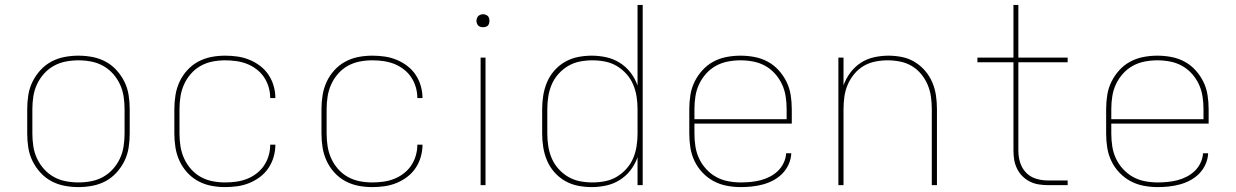

<svg xmlns="http://www.w3.org/2000/svg" viewBox="-20 -755 5040 783"><path d="M300 8Q271 8 242.5 2.5Q214 -3 189 -16.5Q164 -30 144.5 -51.5Q125 -73 112.5 -98.5Q100 -124 95.5 -152.5Q91 -181 91 -210V-310Q91 -339 95.5 -367.5Q100 -396 112.5 -421.5Q125 -447 144.5 -468.5Q164 -490 189 -503.5Q214 -517 242.5 -522.5Q271 -528 300 -528Q329 -528 357.5 -522.5Q386 -517 411 -503.5Q436 -490 455.5 -468.5Q475 -447 487.5 -421.5Q500 -396 504.5 -367.5Q509 -339 509 -310V-210Q509 -181 504.5 -152.5Q500 -124 487.5 -98.5Q475 -73 455.5 -51.5Q436 -30 411 -16.5Q386 -3 357.5 2.5Q329 8 300 8ZM300 -11Q326 -11 352 -16Q378 -21 400.5 -33.5Q423 -46 440.5 -65.5Q458 -85 469 -108.5Q480 -132 484 -158Q488 -184 488 -210V-310Q488 -336 484 -362Q480 -388 469 -411.5Q458 -435 440.5 -454.5Q423 -474 400.5 -486.5Q378 -499 352 -504Q326 -509 300 -509Q274 -509 248 -504Q222 -499 199.5 -486.5Q177 -474 159.5 -454.5Q142 -435 131 -411.5Q120 -388 116 -362Q112 -336 112 -310V-210Q112 -184 116 -158Q120 -132 131 -108.5Q142 -85 159.5 -65.5Q177 -46 199.5 -33.5Q222 -21 248 -16Q274 -11 300 -11Z M898 8Q869 8 841 2.5Q813 -3 788 -16.5Q763 -30 743.5 -51.5Q724 -73 712 -99Q700 -125 695.5 -153.5Q691 -182 691 -210V-310Q691 -338 695.5 -366.5Q700 -395 712 -421Q724 -447 743.5 -468.5Q763 -490 788 -503.5Q813 -517 841 -522.5Q869 -528 898 -528Q923 -528 948 -524.5Q973 -521 996.5 -511.5Q1020 -502 1040.5 -486.5Q1061 -471 1075 -450Q1089 -429 1096 -404.5Q1103 -380 1103 -355H1082Q1082 -378 1075.5 -400Q1069 -422 1056.5 -440.5Q1044 -459 1025.5 -473Q1007 -487 986 -495Q965 -503 942.5 -506Q920 -509 898 -509Q872 -509 846.5 -504Q821 -499 798.5 -486.5Q776 -474 758.5 -454Q741 -434 730.5 -410.5Q720 -387 716 -361.5Q712 -336 712 -310V-210Q712 -184 716 -158.5Q720 -133 730.5 -109.5Q741 -86 758.5 -66Q776 -46 798.5 -33.5Q821 -21 846.5 -16Q872 -11 898 -11Q920 -11 942.5 -14Q965 -17 986 -25Q1007 -33 1025.5 -47Q1044 -61 1056.5 -79.5Q1069 -98 1075.5 -120Q1082 -142 1082 -165H1103Q1103 -140 1096 -115.5Q1089 -91 1075 -70Q1061 -49 1040.5 -33.5Q1020 -18 996.5 -8.5Q973 1 948 4.5Q923 8 898 8Z M1498 8Q1469 8 1441 2.5Q1413 -3 1388 -16.5Q1363 -30 1343.5 -51.5Q1324 -73 1312 -99Q1300 -125 1295.5 -153.5Q1291 -182 1291 -210V-310Q1291 -338 1295.5 -366.5Q1300 -395 1312 -421Q1324 -447 1343.5 -468.5Q1363 -490 1388 -503.5Q1413 -517 1441 -522.5Q1469 -528 1498 -528Q1523 -528 1548 -524.5Q1573 -521 1596.5 -511.5Q1620 -502 1640.5 -486.5Q1661 -471 1675 -450Q1689 -429 1696 -404.5Q1703 -380 1703 -355H1682Q1682 -378 1675.5 -400Q1669 -422 1656.5 -440.5Q1644 -459 1625.5 -473Q1607 -487 1586 -495Q1565 -503 1542.5 -506Q1520 -509 1498 -509Q1472 -509 1446.5 -504Q1421 -499 1398.5 -486.5Q1376 -474 1358.5 -454Q1341 -434 1330.5 -410.5Q1320 -387 1316 -361.5Q1312 -336 1312 -310V-210Q1312 -184 1316 -158.5Q1320 -133 1330.5 -109.5Q1341 -86 1358.5 -66Q1376 -46 1398.5 -33.5Q1421 -21 1446.5 -16Q1472 -11 1498 -11Q1520 -11 1542.5 -14Q1565 -17 1586 -25Q1607 -33 1625.5 -47Q1644 -61 1656.5 -79.5Q1669 -98 1675.5 -120Q1682 -142 1682 -165H1703Q1703 -140 1696 -115.5Q1689 -91 1675 -70Q1661 -49 1640.5 -33.5Q1620 -18 1596.5 -8.5Q1573 1 1548 4.5Q1523 8 1498 8Z M1940 0V-520H1960V0ZM1950 -644Q1945 -644 1939.5 -645.5Q1934 -647 1930.5 -650.5Q1927 -654 1925 -659.5Q1923 -665 1923 -670Q1923 -675 1925 -680.5Q1927 -686 1930.5 -689.5Q1934 -693 1939.5 -695Q1945 -697 1950 -697Q1955 -697 1960.5 -695Q1966 -693 1969.5 -689.5Q1973 -686 1974.5 -680.5Q1976 -675 1976 -670Q1976 -665 1974.5 -659.5Q1973 -654 1969.5 -650.5Q1966 -647 1960.5 -645.5Q1955 -644 1950 -644Z M2393 8Q2365 8 2337 2.5Q2309 -3 2284.5 -17Q2260 -31 2241 -52.5Q2222 -74 2211 -100Q2200 -126 2195.5 -154Q2191 -182 2191 -210V-310Q2191 -338 2195.5 -366Q2200 -394 2211 -420Q2222 -446 2241 -467.5Q2260 -489 2284.5 -503Q2309 -517 2337 -522.5Q2365 -528 2393 -528Q2423 -528 2452.5 -521.5Q2482 -515 2507.5 -499Q2533 -483 2551.5 -459Q2570 -435 2580 -406V-735H2601V0H2580V-114Q2570 -85 2551.5 -61Q2533 -37 2507.5 -21Q2482 -5 2452.5 1.5Q2423 8 2393 8ZM2396 -11Q2422 -11 2447.5 -16Q2473 -21 2495 -34Q2517 -47 2534.5 -66.5Q2552 -86 2562 -109.5Q2572 -133 2576 -158.5Q2580 -184 2580 -210V-310Q2580 -336 2576 -361.5Q2572 -387 2562 -410.5Q2552 -434 2534.5 -453.5Q2517 -473 2495 -486Q2473 -499 2447.5 -504Q2422 -509 2396 -509Q2370 -509 2344.5 -504Q2319 -499 2297 -486Q2275 -473 2257.5 -453.5Q2240 -434 2230 -410.5Q2220 -387 2216 -361.5Q2212 -336 2212 -310V-210Q2212 -184 2216 -158.5Q2220 -133 2230 -109.5Q2240 -86 2257.5 -66.5Q2275 -47 2297 -34Q2319 -21 2344.5 -16Q2370 -11 2396 -11Z M3001 8Q2972 8 2943.5 2.5Q2915 -3 2890 -16.5Q2865 -30 2845 -51Q2825 -72 2812.5 -98Q2800 -124 2795.5 -152.5Q2791 -181 2791 -210V-310Q2791 -339 2795.5 -367.5Q2800 -396 2812.5 -421.5Q2825 -447 2844.5 -468.5Q2864 -490 2889 -503.5Q2914 -517 2942.5 -522.5Q2971 -528 3000 -528Q3029 -528 3057.5 -522.5Q3086 -517 3111 -503.5Q3136 -490 3155.5 -468.5Q3175 -447 3187.5 -421.5Q3200 -396 3204.5 -367.5Q3209 -339 3209 -310V-251H2812V-210Q2812 -184 2816 -158Q2820 -132 2831 -108.5Q2842 -85 2860 -65.5Q2878 -46 2900.5 -33.5Q2923 -21 2949 -16Q2975 -11 3001 -11Q3021 -11 3041.5 -13Q3062 -15 3081.5 -20Q3101 -25 3119.5 -34.5Q3138 -44 3152.5 -58Q3167 -72 3176 -91Q3185 -110 3186 -130H3207Q3206 -107 3196.5 -85.5Q3187 -64 3171 -47.5Q3155 -31 3134.5 -20Q3114 -9 3092 -3Q3070 3 3047 5.5Q3024 8 3001 8ZM2812 -269H3188V-310Q3188 -336 3184 -362Q3180 -388 3169 -411.5Q3158 -435 3140.5 -454.5Q3123 -474 3100.5 -486.5Q3078 -499 3052 -504Q3026 -509 3000 -509Q2974 -509 2948 -504Q2922 -499 2899.5 -486.5Q2877 -474 2859.5 -454.5Q2842 -435 2831 -411.5Q2820 -388 2816 -362Q2812 -336 2812 -310Z M3399 0V-520H3420V-407Q3430 -435 3448 -459Q3466 -483 3490.5 -499Q3515 -515 3544.5 -521.5Q3574 -528 3603 -528Q3631 -528 3658.5 -522.5Q3686 -517 3710 -502.5Q3734 -488 3752.5 -466.5Q3771 -445 3782 -419Q3793 -393 3797 -365.5Q3801 -338 3801 -310V0H3780V-310Q3780 -335 3776.5 -360.5Q3773 -386 3763 -409.5Q3753 -433 3736.5 -453Q3720 -473 3698 -486Q3676 -499 3650.5 -504Q3625 -509 3600 -509Q3575 -509 3549.5 -504Q3524 -499 3502 -486Q3480 -473 3463.5 -453Q3447 -433 3437 -409.5Q3427 -386 3423.5 -360.5Q3420 -335 3420 -310V0Z M4334 0H4254Q4235 0 4216 -3Q4197 -6 4180 -14.5Q4163 -23 4149.5 -36.5Q4136 -50 4127.5 -67.5Q4119 -85 4116 -103.5Q4113 -122 4113 -141V-501H3966V-520H4113V-735H4133V-520H4334V-501H4133V-141Q4133 -125 4136 -108.5Q4139 -92 4146 -77.5Q4153 -63 4164.5 -51Q4176 -39 4190.5 -32Q4205 -25 4221.5 -22Q4238 -19 4254 -19H4334Z M4701 8Q4672 8 4643.5 2.5Q4615 -3 4590 -16.5Q4565 -30 4545 -51Q4525 -72 4512.5 -98Q4500 -124 4495.5 -152.5Q4491 -181 4491 -210V-310Q4491 -339 4495.5 -367.5Q4500 -396 4512.5 -421.5Q4525 -447 4544.5 -468.5Q4564 -490 4589 -503.5Q4614 -517 4642.5 -522.5Q4671 -528 4700 -528Q4729 -528 4757.5 -522.5Q4786 -517 4811 -503.5Q4836 -490 4855.5 -468.5Q4875 -447 4887.5 -421.5Q4900 -396 4904.5 -367.5Q4909 -339 4909 -310V-251H4512V-210Q4512 -184 4516 -158Q4520 -132 4531 -108.5Q4542 -85 4560 -65.5Q4578 -46 4600.5 -33.5Q4623 -21 4649 -16Q4675 -11 4701 -11Q4721 -11 4741.5 -13Q4762 -15 4781.5 -20Q4801 -25 4819.5 -34.5Q4838 -44 4852.5 -58Q4867 -72 4876 -91Q4885 -110 4886 -130H4907Q4906 -107 4896.5 -85.5Q4887 -64 4871 -47.5Q4855 -31 4834.5 -20Q4814 -9 4792 -3Q4770 3 4747 5.5Q4724 8 4701 8ZM4512 -269H4888V-310Q4888 -336 4884 -362Q4880 -388 4869 -411.5Q4858 -435 4840.5 -454.5Q4823 -474 4800.5 -486.5Q4778 -499 4752 -504Q4726 -509 4700 -509Q4674 -509 4648 -504Q4622 -499 4599.5 -486.5Q4577 -474 4559.5 -454.5Q4542 -435 4531 -411.5Q4520 -388 4516 -362Q4512 -336 4512 -310Z"/></svg>

Font: Iosevka Aile Thin
Style: Regular
Weight: 100
Designer: Belleve Invis
Foundry: Belleve Invis
Version: Version 31.1.0; ttfautohint (v1.8.4)